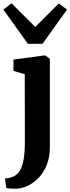

<svg xmlns="http://www.w3.org/2000/svg" viewBox="-42 -900 426 1163"><path d="M57 243Q45 243 32.2 242.8Q19.5 242.5 9.8 241.2Q0 240 -4.5 238.5L-11.5 180.5Q-4.5 180.5 9.8 178.5Q24 176.5 39.5 169Q65 157.5 80 130.5Q95 103.5 101.8 61.5Q108.5 19.5 108.5 -37L108 -450.5L39.5 -470.5V-539L228 -564.5H231.5L260 -544V-10Q260 52.5 240.8 99.8Q221.5 147 190.8 178.5Q160 210 124.5 226Q89 242 57 243ZM127 -634.5 -21.5 -842 27.5 -880 171.5 -736.5 314 -879 364 -842 215.5 -634.5Z"/></svg>

Font: Merriweather 28pt ExtraBold
Style: Regular
Weight: 800
Version: Version 2.100